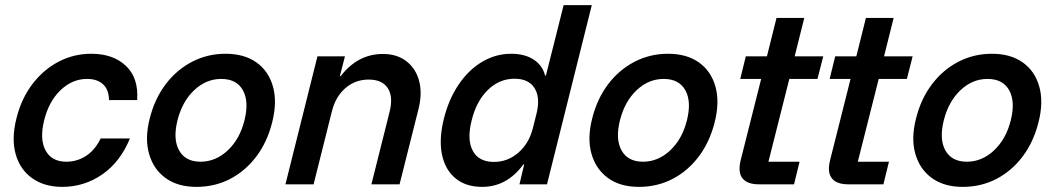

<svg xmlns="http://www.w3.org/2000/svg" viewBox="-20 -720 4121 750"><path d="M223.3 10Q153.3 10 105.8 -23.8Q58.3 -57.5 41.2 -117.9Q24.2 -178.3 44.2 -257.5Q63.3 -335 106.7 -391.7Q150 -448.3 209.2 -479.2Q268.3 -510 336.7 -510Q421.7 -510 471.7 -462.9Q521.7 -415.8 515.8 -329.2H405.8Q405 -370.8 382.1 -391.2Q359.2 -411.7 320 -411.7Q262.5 -411.7 216.7 -367.9Q170.8 -324.2 152.5 -250Q134.2 -176.7 157.9 -132.5Q181.7 -88.3 239.2 -88.3Q280.8 -88.3 315.8 -110.8Q350.8 -133.3 373.3 -179.2H487.5Q450 -87.5 379.6 -38.8Q309.2 10 223.3 10Z M747.5 10Q674.2 10 626.7 -24.6Q579.2 -59.2 562.1 -119.6Q545 -180 565 -257.5Q584.2 -334.2 627.1 -390.8Q670 -447.5 730.4 -478.8Q790.8 -510 860.8 -510Q934.2 -510 981.7 -476.2Q1029.2 -442.5 1046.2 -382.1Q1063.3 -321.7 1043.3 -242.5Q1024.2 -165.8 981.7 -109.2Q939.2 -52.5 879.2 -21.2Q819.2 10 747.5 10ZM763.3 -88.3Q822.5 -88.3 869.6 -132.5Q916.7 -176.7 935 -250Q953.3 -323.3 928.8 -367.5Q904.2 -411.7 844.2 -411.7Q785 -411.7 738.3 -367.5Q691.7 -323.3 673.3 -250Q655 -176.7 679.6 -132.5Q704.2 -88.3 763.3 -88.3Z M1095 0 1220 -500H1327.5L1307.5 -422.5H1310.8Q1377.5 -509.2 1475.8 -509.2Q1530.8 -509.2 1567.5 -480.8Q1604.2 -452.5 1617.1 -404.2Q1630 -355.8 1615 -295L1540.8 0H1430.8L1501.7 -282.5Q1516.7 -341.7 1495 -375.4Q1473.3 -409.2 1420 -409.2Q1367.5 -409.2 1328.8 -375.4Q1290 -341.7 1275.8 -282.5L1205 0Z M1863.3 10Q1799.2 10 1758.8 -23.8Q1718.3 -57.5 1706.2 -117.5Q1694.2 -177.5 1714.2 -257.5Q1733.3 -333.3 1772.1 -390.4Q1810.8 -447.5 1863.8 -478.8Q1916.7 -510 1976.7 -510Q2029.2 -510 2064.2 -487.5Q2099.2 -465 2109.2 -425H2112.5L2181.7 -700H2291.7L2116.7 0H2009.2L2027.5 -77.5H2024.2Q1960 10 1863.3 10ZM1909.2 -87.5Q1963.3 -87.5 2005 -123.8Q2046.7 -160 2061.7 -220L2076.7 -280Q2090.8 -340.8 2067.5 -376.7Q2044.2 -412.5 1990 -412.5Q1930.8 -412.5 1885.8 -368.8Q1840.8 -325 1822.5 -250Q1803.3 -175 1826.7 -131.2Q1850 -87.5 1909.2 -87.5Z M2475.8 10Q2402.5 10 2355 -24.6Q2307.5 -59.2 2290.4 -119.6Q2273.3 -180 2293.3 -257.5Q2312.5 -334.2 2355.4 -390.8Q2398.3 -447.5 2458.8 -478.8Q2519.2 -510 2589.2 -510Q2662.5 -510 2710 -476.2Q2757.5 -442.5 2774.6 -382.1Q2791.7 -321.7 2771.7 -242.5Q2752.5 -165.8 2710 -109.2Q2667.5 -52.5 2607.5 -21.2Q2547.5 10 2475.8 10ZM2491.7 -88.3Q2550.8 -88.3 2597.9 -132.5Q2645 -176.7 2663.3 -250Q2681.7 -323.3 2657.1 -367.5Q2632.5 -411.7 2572.5 -411.7Q2513.3 -411.7 2466.7 -367.5Q2420 -323.3 2401.7 -250Q2383.3 -176.7 2407.9 -132.5Q2432.5 -88.3 2491.7 -88.3Z M2944.2 0Q2899.2 0 2880.4 -23.3Q2861.7 -46.7 2873.3 -94.2L2953.3 -411.7H2871.7L2893.3 -500H2975.8L3013.3 -650H3121.7L3084.2 -500H3195.8L3173.3 -411.7H3063.3L2981.7 -88.3H3103.3L3081.7 0Z M3293.3 0Q3248.3 0 3229.6 -23.3Q3210.8 -46.7 3222.5 -94.2L3302.5 -411.7H3220.8L3242.5 -500H3325L3362.5 -650H3470.8L3433.3 -500H3545L3522.5 -411.7H3412.5L3330.8 -88.3H3452.5L3430.8 0Z M3740.8 10Q3667.5 10 3620 -24.6Q3572.5 -59.2 3555.4 -119.6Q3538.3 -180 3558.3 -257.5Q3577.5 -334.2 3620.4 -390.8Q3663.3 -447.5 3723.8 -478.8Q3784.2 -510 3854.2 -510Q3927.5 -510 3975 -476.2Q4022.5 -442.5 4039.6 -382.1Q4056.7 -321.7 4036.7 -242.5Q4017.5 -165.8 3975 -109.2Q3932.5 -52.5 3872.5 -21.2Q3812.5 10 3740.8 10ZM3756.7 -88.3Q3815.8 -88.3 3862.9 -132.5Q3910 -176.7 3928.3 -250Q3946.7 -323.3 3922.1 -367.5Q3897.5 -411.7 3837.5 -411.7Q3778.3 -411.7 3731.7 -367.5Q3685 -323.3 3666.7 -250Q3648.3 -176.7 3672.9 -132.5Q3697.5 -88.3 3756.7 -88.3Z"/></svg>

Font: Funnel Sans Medium
Style: Italic
Weight: 500
Italic angle: -14.036°
Version: Version 1.000; Beta; Release 5; Build 24; ttfautohint (v1.8.